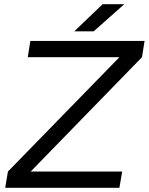

<svg xmlns="http://www.w3.org/2000/svg" viewBox="-20 -895 709 915"><path d="M575.2 -649.2 656.7 -622.5 126.2 -77.5H17.8ZM17.8 -77.5H562.2L549 0H4.7ZM124.7 -700H669L656.7 -622.5H112.3ZM469 -875H572.3L426.5 -745.7H334Z"/></svg>

Font: Oak Sans Light Italic
Style: Regular
Weight: 400
Italic angle: -9.5°
Foundry: Erik Kennedy, Walven
Version: Version 1.000;Glyphs 3.1.2 (3151)